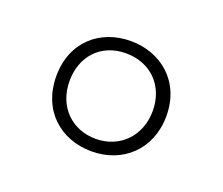

<svg xmlns="http://www.w3.org/2000/svg" viewBox="-57 -803 474 408"><g transform="rotate(20 179.5 -598.5)"><path d="M180 -474C250 -474 304 -523 304 -599C304 -677 247 -723 179 -723C110 -723 55 -677 55 -599C55 -522 109 -474 180 -474ZM179 -502C126 -502 85 -540 85 -599C85 -654 121 -695 178 -695C234 -695 273 -656 273 -599C273 -542 233 -502 179 -502Z"/></g></svg>

Font: Noto Sans Sinhala ExtraCondensed ExtraLight
Style: Regular
Weight: 200
Width: 2
Designer: Jelle Bosma - Monotype Design Team
Foundry: Monotype Imaging Inc.
Version: Version 2.006